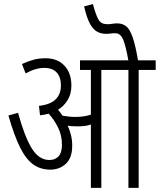

<svg xmlns="http://www.w3.org/2000/svg" viewBox="-20 -916 779 936"><path d="M332 -206Q332 -146 301 -117.5Q270 -89 225 -89Q178 -89 142.5 -114Q107 -139 78 -197Q49 -255 21 -353L68 -366Q100 -249 135 -192.5Q170 -136 221 -136Q249 -136 265.5 -154Q282 -172 282 -210Q282 -256 263 -294.5Q244 -333 217 -362Q197 -356 175 -354L170 -400Q225 -406 251 -431.5Q277 -457 277 -499Q277 -540 256.5 -562.5Q236 -585 196 -585Q153 -585 105 -558L87 -604Q116 -617 142.5 -624.5Q169 -632 202 -632Q260 -632 294 -596Q328 -560 328 -499Q328 -458 310 -428.5Q292 -399 263 -381Q275 -367 285 -352Q301 -349 316.5 -347.5Q332 -346 348 -346Q390 -346 423 -357V-575H370V-622H739V-575H656V0H606V-575H474V0H423V-309Q406 -303 389 -301.5Q372 -300 355 -300Q331 -300 310 -303Q320 -282 326 -257.5Q332 -233 332 -206ZM607 -615Q593 -694 580 -724Q567 -754 542 -754Q530 -754 519 -752.5Q508 -751 497 -751Q474 -751 454.5 -761Q435 -771 419 -799.5Q403 -828 390 -885L433 -896Q448 -840 461 -819Q474 -798 503 -798Q515 -798 527 -800Q539 -802 552 -802Q577 -802 595 -788Q613 -774 627 -733.5Q641 -693 654 -615Z"/></svg>

Font: Noto Sans ExtraCondensed Light
Style: Regular
Weight: 300
Width: 2
Designer: Monotype Design Team
Foundry: Monotype Imaging Inc.
Version: Version 2.013; ttfautohint (v1.8.4.7-5d5b)